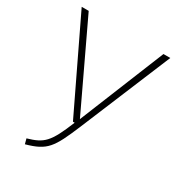

<svg xmlns="http://www.w3.org/2000/svg" viewBox="-178 -850 900 974"><g transform="rotate(30 272.0 -363.0)"><path d="M534 -737H494L292 -239L56 -737H15L268 -210H278C220 -67 195 -45 106 -19L114 11C228 -21 249 -53 314 -208Z"/></g></svg>

Font: Glow Sans SC Normal ExtraLight
Style: Regular
Weight: 200
Designer: Ryoko NISHIZUKA (kana, bopomofo & ideographs); Paul D. Hunt (Latin, Greek & Cyrillic); Sandoll Communications, Soo-young
Version: Version 0.93